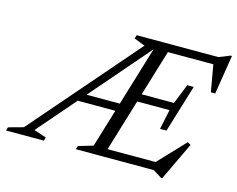

<svg xmlns="http://www.w3.org/2000/svg" viewBox="-171 -843 1259 1022"><g transform="rotate(15 458.5 -332.0)"><path d="M74.5 -41.5 143 -19 137.5 0H-71L-65.5 -19L16.5 -41.5L524 -627L463.5 -650.5L469.5 -670H666.5L463.5 0H313.5L319.5 -19L400.5 -43L580 -635L585.5 -632ZM790.5 29.5 742.5 0H415L429.5 -44H771.5L732 -34L880 -190.5L897.5 -180L798 29.5ZM238 -252 252 -295H518L504.5 -252ZM718.5 -220.5 741.5 -330H516L529 -373H754.5L798.5 -482.5H834L794 -351.5L754 -220.5ZM929.5 -478.5 902 -635.5 922.5 -626H605.5L620 -670H920L980.5 -694.5H988L953.5 -478.5Z"/></g></svg>

Font: Newsreader 18pt
Style: Italic
Weight: 400
Italic angle: -17°
Version: Version 1.003